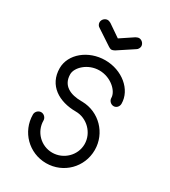

<svg xmlns="http://www.w3.org/2000/svg" viewBox="-187 -854 837 947"><g transform="rotate(30 231.0 -380.0)"><path d="M230 -644C236 -644 244 -648 248 -650L336 -708C344 -712 350 -724 350 -732C350 -748 336 -762 320 -762C314 -762 306 -758 302 -756L230 -708L160 -756C156 -758 148 -762 142 -762C126 -762 112 -748 112 -732C112 -722 118 -712 126 -708L214 -650C218 -648 224 -644 230 -644ZM235 -350H233H231C165 -350 115 -374 115 -438C115 -476 165 -526 231 -526C297 -526 349 -476 349 -438C349 -422 363 -408 379 -408C395 -408 407 -422 407 -438C407 -518 327 -584 231 -584C135 -584 55 -518 55 -438C55 -340 135 -292 231 -292C295 -292 349 -238 349 -174C349 -110 295 -58 231 -58C167 -58 115 -110 115 -174C115 -190 101 -204 85 -204C69 -204 55 -190 55 -174C55 -76 133 2 231 2C329 2 407 -76 407 -174C407 -270 331 -348 235 -350Z"/></g></svg>

Font: bauhaus_2017
Style: _regular
Weight: 400
Version: Version 1.0